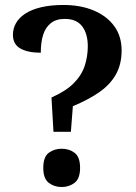

<svg xmlns="http://www.w3.org/2000/svg" viewBox="-20 -744 546 772"><path d="M195 -214 187 -352Q244 -377 276 -409Q308 -441 320.5 -479Q333 -517 333 -558Q333 -608 310.5 -638Q288 -668 240 -668Q206 -668 184.5 -651Q163 -634 153.5 -604Q144 -574 144 -532Q92 -532 62 -549Q32 -566 32 -604Q32 -629 44 -650.5Q56 -672 80.5 -688.5Q105 -705 144 -714.5Q183 -724 235 -724Q304 -724 356.5 -702Q409 -680 439 -639.5Q469 -599 469 -541Q469 -487 447 -446.5Q425 -406 381.5 -375Q338 -344 273 -317L265 -214ZM228 8Q198 8 176 -9Q154 -26 154 -69Q154 -113 176 -129.5Q198 -146 228 -146Q258 -146 280 -129.5Q302 -113 302 -69Q302 -26 280 -9Q258 8 228 8Z"/></svg>

Font: Noto Serif Bengali SemiBold
Style: Regular
Weight: 600
Version: Version 2.003